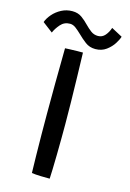

<svg xmlns="http://www.w3.org/2000/svg" viewBox="-178 -912 661 979"><g transform="rotate(15 152.0 -422.5)"><path d="M187 4.5Q169.5 4.5 140 3.8Q110.5 3 92 0Q91 -36 90 -90.2Q89 -144.5 88.5 -203.2Q88 -262 88 -311.5Q88 -382.5 88.5 -470.8Q89 -559 90.5 -658Q97.5 -658.5 115 -659.2Q132.5 -660 152 -660.2Q171.5 -660.5 184.5 -660.5Q186.5 -599 188 -532.2Q189.5 -465.5 190.8 -401.5Q192 -337.5 192 -285Q192 -255.5 191.8 -212.2Q191.5 -169 190.8 -124.2Q190 -79.5 189 -44.2Q188 -9 187 4.5ZM-49.5 -759Q-42 -780 -23.8 -801.2Q-5.5 -822.5 21 -836.5Q47.5 -850.5 78.5 -850.5Q108 -850.5 128.5 -835.8Q149 -821 166 -803Q181.5 -787 198 -774.5Q214.5 -762 236 -762Q258.5 -762 273.5 -779.5Q288.5 -797 296 -820.5L354 -789.5Q350 -775 336 -752.5Q322 -730 297.8 -712Q273.5 -694 240 -694Q209.5 -694 186.8 -711.2Q164 -728.5 145 -747.5Q129.5 -762.5 114.5 -774Q99.5 -785.5 83.5 -785.5Q53 -785.5 33.5 -763Q14 -740.5 4.5 -718Z"/></g></svg>

Font: Grandstander
Style: Regular
Weight: 400
Designer: Tyler Finck
Foundry: Etcetera Type Co
Version: Version 1.200; ttfautohint (v1.8.3)